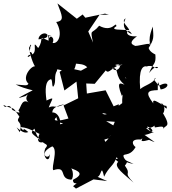

<svg xmlns="http://www.w3.org/2000/svg" viewBox="-61 -977 1009 1127"><path d="M578 -891 519 -890 440 -873 424 -892 390 -867 276 -957C303 -885 320 -855 269 -848C313 -774 278 -717 248 -725C269 -773 196 -778 249 -709C226 -769 213 -766 244 -765C179 -781 262 -757 165 -746C164 -780 230 -807 224 -738C156 -770 201 -748 163 -695C119 -754 168 -667 122 -655C86 -621 104 -671 130 -650C124 -695 100 -642 122 -712C108 -726 126 -673 109 -708C107 -677 136 -588 151 -580C144 -614 57 -528 106 -486C99 -471 85 -477 31 -481C55 -468 96 -455 131 -447C51 -405 20 -391 88 -413C132 -442 59 -403 118 -367C67 -412 63 -345 47 -329C79 -291 -18 -350 13 -330C-10 -383 -27 -329 -41 -361C31 -326 5 -364 53 -292C25 -250 75 -277 55 -201C8 -272 64 -181 105 -202C53 -247 99 -184 57 -231C91 -229 117 -219 171 -191C180 -208 136 -132 190 -142C131 -194 109 -192 141 -222C173 -110 239 -145 205 -106C183 -52 232 -12 231 -73C224 -33 158 -76 246 -118C282 -98 238 5 252 22C335 -6 284 70 351 77C374 87 372 4 347 8C405 27 435 44 367 79C369 121 415 77 368 116L385 130L488 76L568 86L512 61C536 54 532 -19 550 60C579 0 606 -2 623 -54C648 -35 593 -56 633 -27C600 1 672 48 723 95C655 26 716 56 672 -5C714 -54 629 -30 723 -15C681 -34 678 -32 667 -50C650 -87 698 -48 735 -114C720 -122 697 -163 764 -158C798 -180 731 -131 814 -156C855 -139 866 -130 786 -186C786 -186 784 -179 842 -202C812 -199 790 -261 801 -234C838 -230 852 -180 796 -224C876 -229 833 -269 848 -229C900 -238 902 -235 896 -213C901 -250 952 -218 895 -314C900 -306 917 -358 884 -373C933 -311 915 -356 915 -356C890 -353 829 -414 839 -370C786 -439 809 -446 865 -448C867 -496 860 -520 882 -452C938 -459 935 -510 872 -473C852 -501 832 -510 854 -520C835 -485 788 -477 762 -454C751 -576 779 -592 801 -587C834 -600 864 -565 829 -592C886 -547 873 -626 814 -548C839 -612 856 -596 851 -657C777 -693 830 -736 819 -721C848 -759 779 -690 807 -688C846 -750 840 -755 836 -821C794 -717 838 -712 815 -717C810 -727 750 -703 719 -708C767 -711 662 -705 743 -764C652 -757 689 -826 713 -776C629 -815 686 -874 674 -868C648 -848 692 -820 698 -800C649 -804 580 -798 622 -823C620 -858 601 -782 521 -826C477 -771 466 -815 485 -727L457 -792L523 -890L555 -897ZM410 -189 376 -292C248 -251 251 -275 271 -289C273 -236 364 -263 257 -241C313 -207 298 -320 246 -317C246 -343 273 -356 320 -367C253 -334 262 -364 225 -346C244 -398 266 -412 212 -387C202 -457 207 -500 233 -510C251 -524 240 -456 254 -471C271 -500 253 -529 274 -563C271 -573 271 -572 347 -554C389 -549 396 -649 374 -650C328 -576 415 -623 451 -582L414 -562L324 -582L289 -555L317 -446L388 -498L398 -400L312 -358C331 -309 349 -259 367 -209ZM527 -224 507 -141 540 -154 579 -166 609 -238 562 -266 639 -260 636 -365 606 -353 559 -447 449 -428 445 -487 495 -485 560 -564C578 -536 601 -593 657 -598C678 -581 659 -559 680 -516C661 -523 716 -555 681 -612C652 -588 619 -587 616 -596C674 -614 625 -535 598 -579C643 -578 606 -531 670 -480C652 -485 617 -510 654 -414C646 -402 675 -447 659 -424C647 -328 675 -320 671 -380C635 -365 565 -279 539 -313C619 -307 541 -251 618 -274C570 -168 606 -195 558 -144C521 -207 609 -209 555 -206Z"/></svg>

Font: Hussar Lance
Style: ExBd
Weight: 700
Foundry: Cannot Into Space Fonts, PlusOne Fonts
Version: Version 2.270